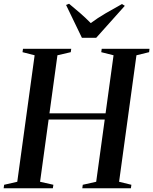

<svg xmlns="http://www.w3.org/2000/svg" viewBox="-36 -1003 817 1023"><path d="M-16.5 0 -14 -18.5 56 -34.5 148.5 -708.5 84 -725 86.5 -743H343.5L341 -725L270 -708.5L227.5 -399H526.5L569 -708.5L503.5 -725L506 -743H760.5L758.5 -725L691 -708.5L598.5 -34.5L664 -18.5L661.5 0H402.5L405 -18.5L476.5 -34.5L522 -366H223L177.5 -34.5L248.5 -18.5L245.5 0ZM400.5 -801.5 316 -976.5 332 -983Q362 -958.5 391.5 -932.8Q421 -907 447.5 -880Q483 -906.5 525.2 -931.2Q567.5 -956 614 -981.5L629 -972L476.5 -801.5Z"/></svg>

Font: Merriweather 144pt Medium
Style: Italic
Weight: 500
Italic angle: -7.8°
Version: Version 2.101